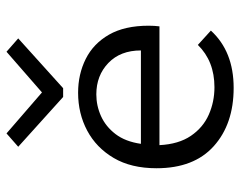

<svg xmlns="http://www.w3.org/2000/svg" viewBox="-94 -634 738 590"><g transform="rotate(-90 275.0 -339.0)"><path d="M300 10Q189 10 121 -51Q53 -112 53 -227Q53 -305 84.5 -358.5Q116 -412 168.5 -440Q221 -468 285 -468Q342 -468 389 -444.5Q436 -421 463.5 -373Q491 -325 491 -251Q491 -242 490.5 -234Q490 -226 489 -218H124Q127 -159 152.5 -121.5Q178 -84 217.5 -66.5Q257 -49 302 -49Q382 -49 432 -100L476 -60Q412 10 300 10ZM128 -275H415Q415 -338 376.5 -375Q338 -412 280 -412Q245 -412 213 -397.5Q181 -383 158 -353Q135 -323 128 -275ZM160 -688 286 -579 411 -688 452 -652 299 -514H272L119 -652Z"/></g></svg>

Font: Inconsolata SemiExpanded
Style: Regular
Weight: 400
Width: 6
Monospace: yes
Designer: Raph Levien, Cyreal, Brenton Simpson
Foundry: Raph Levien, Cyreal, Google
Version: Version 3.000; ttfautohint (v1.8.2.53-6de2)